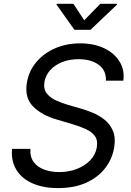

<svg xmlns="http://www.w3.org/2000/svg" viewBox="-20 -962 681 995"><path d="M280.8 12.7Q202.6 12.7 147 -12.5Q91.3 -37.6 64 -83.5Q36.6 -129.4 42.5 -190.4H137.7Q134.8 -149.4 154.3 -122.8Q173.8 -96.2 208.7 -83.3Q243.7 -70.3 286.6 -70.3Q335.9 -70.3 377.9 -86.4Q419.9 -102.5 447.8 -131.6Q475.6 -160.6 481.9 -199.7Q487.8 -234.9 471.9 -256.6Q456.1 -278.3 425.8 -292.5Q395.5 -306.6 357.4 -317.9L273.4 -342.8Q195.3 -365.7 151.1 -410.6Q106.9 -455.6 119.1 -531.7Q128.9 -593.3 167.7 -639.6Q206.5 -686 265.6 -711.7Q324.7 -737.3 395.5 -737.3Q466.3 -737.3 519.3 -712.2Q572.3 -687 599.4 -643.3Q626.5 -599.6 619.1 -543.9H528.8Q531.2 -596.7 491.7 -626Q452.1 -655.3 386.7 -655.3Q339.4 -655.3 301.8 -640.1Q264.2 -625 240.2 -598.4Q216.3 -571.8 210.4 -538.1Q204.1 -500 223.4 -476.6Q242.7 -453.1 273.2 -440.2Q303.7 -427.2 329.6 -419.4L398.9 -399.4Q426.3 -391.6 459.2 -378.2Q492.2 -364.7 521 -342.3Q549.8 -319.8 564.9 -284.7Q580.1 -249.5 571.8 -198.2Q562 -138.7 525.1 -90.8Q488.3 -43 426.8 -15.1Q365.2 12.7 280.8 12.7ZM360.4 -942.4 416.5 -856.9 500 -942.4H587.4L586.4 -938L449.2 -807.6H365.7L272.9 -938L273.9 -942.4Z"/></svg>

Font: Inter Variable
Style: Italic
Weight: 400
Italic angle: -9.39999°
Designer: Rasmus Andersson
Foundry: rsms
Version: Version 4.001;git-9221beed3